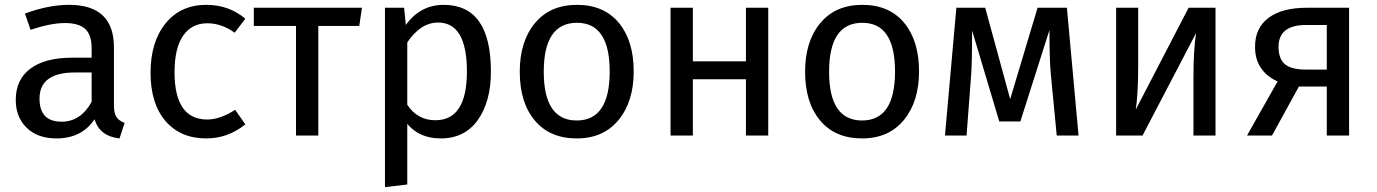

<svg xmlns="http://www.w3.org/2000/svg" viewBox="-20 -559 5680 792"><path d="M450 -123Q450 -91 461 -75.5Q472 -60 494 -52L473 12Q391 3 370 -67Q317 12 213 12Q135 12 90 -32Q45 -76 45 -147Q45 -231 105.5 -276Q166 -321 277 -321H358V-360Q358 -416 331 -440Q304 -464 248 -464Q190 -464 106 -436L83 -503Q180 -539 265 -539Q450 -539 450 -364ZM234 -57Q313 -57 358 -139V-260H289Q143 -260 143 -152Q143 -57 234 -57Z M831 -539Q924 -539 992 -482L948 -424Q894 -463 835 -463Q771 -463 735.5 -412Q700 -361 700 -261Q700 -66 835 -66Q888 -66 950 -106L992 -46Q920 12 831 12Q724 12 662.5 -60Q601 -132 601 -259Q601 -386 663 -462.5Q725 -539 831 -539Z M1473 -527 1462 -452H1293V0H1201V-452H1027V-527Z M1810 -539Q2005 -539 2005 -264Q2005 -140 1951 -64Q1897 12 1798 12Q1710 12 1660 -48V202L1568 213V-527H1647L1654 -456Q1714 -539 1810 -539ZM1776 -63Q1906 -63 1906 -264Q1906 -466 1787 -466Q1715 -466 1660 -384V-127Q1702 -63 1776 -63Z M2594 -264Q2594 -140 2531.5 -64Q2469 12 2359 12Q2248 12 2186 -62Q2124 -136 2124 -263Q2124 -388 2186.5 -463.5Q2249 -539 2360 -539Q2471 -539 2532.5 -465Q2594 -391 2594 -264ZM2360 -465Q2223 -465 2223 -263Q2223 -62 2359 -62Q2495 -62 2495 -264Q2495 -465 2360 -465Z M3057 0V-232H2838V0H2746V-527H2838V-306H3057V-527H3149V0Z M3771 -264Q3771 -140 3708.5 -64Q3646 12 3536 12Q3425 12 3363 -62Q3301 -136 3301 -263Q3301 -388 3363.5 -463.5Q3426 -539 3537 -539Q3648 -539 3709.5 -465Q3771 -391 3771 -264ZM3537 -465Q3400 -465 3400 -263Q3400 -62 3536 -62Q3672 -62 3672 -264Q3672 -465 3537 -465Z M4381 -527 4429 0H4339L4315 -249Q4309 -307 4309 -435L4189 -58H4102L3990 -433Q3990 -305 3986 -250L3967 0H3878L3925 -527H4044L4147 -150L4260 -527Z M4994 -527V0H4903V-238Q4903 -357 4914 -423L4693 0H4584V-527H4675V-289Q4675 -172 4665 -107L4883 -527Z M5370 -527H5545V0H5453V-202H5338L5227 0H5124L5250 -223Q5157 -266 5157 -366Q5157 -444 5213 -485.5Q5269 -527 5370 -527ZM5366 -272H5453V-456H5368Q5254 -456 5254 -366Q5254 -316 5280.5 -294Q5307 -272 5366 -272Z"/></svg>

Font: Fira Sans
Style: Regular
Weight: 400
Designer: Carrois Corporate & Edenspiekermann AG
Foundry: Carrois Corporate GbR & Edenspiekermann AG
Version: Version 4.106;PS 004.106;hotconv 1.0.70;makeotf.lib2.5.58329